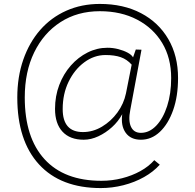

<svg xmlns="http://www.w3.org/2000/svg" viewBox="-20 -745 994 977"><path d="M493 212Q289 212 178.5 91.5Q68 -29 68 -249Q68 -354 98.5 -441.5Q129 -529 184.5 -592.5Q240 -656 317.5 -690.5Q395 -725 488 -725Q608 -725 697.5 -678Q787 -631 836.5 -546Q886 -461 886 -348Q886 -255 861 -184.5Q836 -114 793.5 -74Q751 -34 697 -34Q645 -34 619.5 -69.5Q594 -105 602 -164Q582 -127 550 -98Q518 -69 480.5 -51.5Q443 -34 406 -34Q336 -34 298 -75Q260 -116 260 -191Q260 -256 281.5 -312.5Q303 -369 340.5 -411.5Q378 -454 426 -478Q474 -502 527 -502Q555 -502 582 -495Q609 -488 629.5 -477Q650 -466 657 -453L671 -493L700 -492L643 -186Q632 -131 646.5 -100Q661 -69 697 -69Q740 -69 775 -105.5Q810 -142 830.5 -205Q851 -268 851 -348Q851 -450 805.5 -526Q760 -602 678 -645Q596 -688 488 -688Q374 -688 288 -632.5Q202 -577 154 -478.5Q106 -380 106 -249Q106 -45 206.5 65Q307 175 496 175Q550 175 601 162Q652 149 694.5 125.5Q737 102 765 70L793 93Q761 129 713 156Q665 183 608 197.5Q551 212 493 212ZM402 -73Q453 -73 499 -100.5Q545 -128 577.5 -172.5Q610 -217 621 -270L650 -416Q626 -443 594.5 -454Q563 -465 517 -465Q459 -465 409 -428Q359 -391 329 -329Q299 -267 299 -190Q299 -73 402 -73Z"/></svg>

Font: Livvic ExtraLight
Style: Regular
Weight: 275
Designer: Jacques Le Bailly, Baron von Fonthausen
Version: Version 1.001; ttfautohint (v1.8.2)